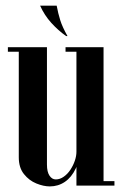

<svg xmlns="http://www.w3.org/2000/svg" viewBox="-20 -664 438 687"><path d="M265.8 -477.5V-135.8Q265.8 -92 250.9 -60.8Q236 -29.5 212 -13.2Q188 3 158.2 3Q136 3 110.1 -7.5Q84.2 -18 65.8 -41Q47.2 -64 47.2 -101.2V-495H148V-75Q148 -49.2 157 -35.6Q166 -22 179.5 -22Q194.5 -22 208.2 -31.8Q222 -41.5 232 -56.8Q242 -72 247.8 -89Q253.5 -106 253.5 -121.2V-477.5ZM350.5 -495V0H253.5V-495ZM253.5 -495V-479H214.5V-495ZM389.5 -16V0H350.5V-16ZM47.2 -495V-479H8.2V-495ZM216.5 -535Q188.2 -555 163.5 -582.2Q138.8 -609.5 123.5 -643.8H182.8Q187.8 -616.5 195.5 -591.9Q203.2 -567.2 221.5 -535Z"/></svg>

Font: Emberly Black
Style: Regular
Weight: 900
Designer: Rajesh Rajput
Foundry: Rajesh Rajput
Version: Version 1.000